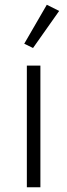

<svg xmlns="http://www.w3.org/2000/svg" viewBox="-20 -788 283 808"><path d="M93 0V-512H150V0ZM119 -586 82 -604 177 -768 229 -742Z"/></svg>

Font: IBM Plex Sans Devanagari Light
Style: Regular
Weight: 300
Designer: Mike Abbink, Paul van der Laan, Pieter van Rosmalen, Erin McLaughlin
Foundry: Bold Monday
Version: Version 1.1